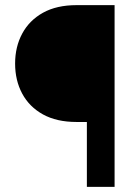

<svg xmlns="http://www.w3.org/2000/svg" viewBox="-20 -731 529 751"><path d="M428.2 0H319.8V-253.9H279.3Q201.7 -253.9 148.2 -283.4Q94.7 -313 66.9 -364.7Q39.1 -416.5 39.1 -482.4Q39.1 -547.9 66.9 -599.6Q94.7 -651.4 148.2 -681.2Q201.7 -710.9 279.3 -710.9H428.2Z"/></svg>

Font: Vazirmatn RD UI ExtraBold
Style: Regular
Weight: 800
Designer: Saber Rastikerdar
Foundry: Saber Rastikerdar
Version: Version 33.003